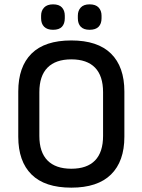

<svg xmlns="http://www.w3.org/2000/svg" viewBox="-20 -852 655 883"><path d="M308 11Q186 11 125 -49.5Q64 -110 64 -223V-431Q64 -545 125 -605.5Q186 -666 308 -666Q429 -666 490.5 -605.5Q552 -545 552 -431V-223Q552 -110 490.5 -49.5Q429 11 308 11ZM308 -76Q380 -76 417 -114Q454 -152 454 -227V-428Q454 -503 417 -541Q380 -579 308 -579Q236 -579 198.5 -541Q161 -503 161 -428V-227Q161 -152 198.5 -114Q236 -76 308 -76ZM224 -715Q197 -715 183 -729Q169 -743 169 -768V-780Q169 -803 183 -817.5Q197 -832 224 -832Q252 -832 265 -817.5Q278 -803 278 -780V-768Q278 -743 265 -729Q252 -715 224 -715ZM392 -715Q365 -715 351.5 -729Q338 -743 338 -768V-780Q338 -803 351.5 -817.5Q365 -832 392 -832Q420 -832 433.5 -817.5Q447 -803 447 -780V-768Q447 -743 433.5 -729Q420 -715 392 -715Z"/></svg>

Font: Sofia Sans Semi Condensed SemiBold
Style: Regular
Weight: 600
Designer: Botio Nikoltchev, Ani Petrova
Foundry: lettersoup
Version: Version 4.100